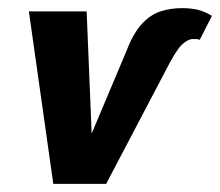

<svg xmlns="http://www.w3.org/2000/svg" viewBox="-20 -452 541 472"><path d="M111 0 51 -424H193L209 -35H168L291 -327Q308 -371 329 -393.5Q350 -416 374.5 -424Q399 -432 427 -432Q449 -432 466 -428Q483 -424 501 -413L471 -354Q467 -356 462 -356Q457 -356 453 -356Q440 -355 426 -341Q412 -327 388 -280L241 0Z"/></svg>

Font: Ysabeau ExtraBold
Style: Italic
Weight: 800
Italic angle: -12°
Designer: Christian Thalmann (Catharsis Fonts)
Version: Version 2.002